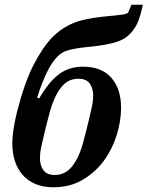

<svg xmlns="http://www.w3.org/2000/svg" viewBox="-20 -780 624 812"><path d="M206 12Q163 12 130.5 -1.5Q98 -15 76 -40Q54 -65 43 -99Q32 -133 32 -175Q32 -197 36.5 -229.5Q41 -262 52 -307Q83 -429 121 -503.5Q159 -578 200 -621Q222 -643 244.5 -658Q267 -673 292 -683Q317 -693 346 -699Q375 -705 411 -709Q442 -712 461.5 -714Q481 -716 492.5 -717.5Q504 -719 510 -721Q516 -723 521 -725L536 -760H584Q573 -707 560 -680Q547 -653 527 -634Q509 -615 474 -603Q439 -591 368 -583Q335 -580 311.5 -576.5Q288 -573 271.5 -568.5Q255 -564 243.5 -557Q232 -550 222 -540Q177 -494 137 -367L146 -364Q183 -429 226 -463.5Q269 -498 332 -498Q409 -498 450.5 -451.5Q492 -405 492 -324Q492 -268 473.5 -208.5Q455 -149 419 -100Q383 -51 329.5 -19.5Q276 12 206 12ZM212 -40Q257 -40 286.5 -78.5Q316 -117 332 -179Q347 -235 355 -269Q363 -303 367.5 -323.5Q372 -344 373 -355Q374 -366 374 -377Q374 -405 360 -426Q346 -447 311 -447Q266 -447 237 -408.5Q208 -370 191 -308Q176 -252 168 -218Q160 -184 155.5 -163.5Q151 -143 150 -132Q149 -121 149 -110Q149 -81 163.5 -60.5Q178 -40 212 -40Z"/></svg>

Font: IBM Plex Serif SemiBold
Style: Italic
Weight: 600
Italic angle: -14°
Designer: Mike Abbink, Paul van der Laan, Pieter van Rosmalen
Foundry: Bold Monday
Version: Version 2.5